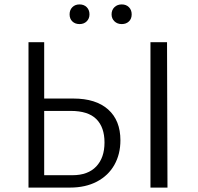

<svg xmlns="http://www.w3.org/2000/svg" viewBox="-20 -849 894 869"><path d="M109 -658H180V-403H312Q414 -403 469.5 -353.5Q525 -304 525 -214Q525 -151 497.5 -102.5Q470 -54 418.5 -27Q367 0 297 0H109ZM661 -658H736L738 0H661ZM295 -784Q295 -804 307.5 -816.5Q320 -829 340 -829Q360 -829 372.5 -816.5Q385 -804 385 -784Q385 -765 372.5 -752.5Q360 -740 340 -740Q320 -740 307.5 -752Q295 -764 295 -784ZM485 -784Q485 -804 498 -816.5Q511 -829 531 -829Q551 -829 563.5 -816.5Q576 -804 576 -784Q576 -764 563.5 -752Q551 -740 531 -740Q511 -740 498 -752.5Q485 -765 485 -784ZM308 -56Q378 -56 415.5 -95.5Q453 -135 453 -204Q453 -273 416 -310Q379 -347 300 -347H180V-56Z"/></svg>

Font: LXGW Bright TC
Style: Regular
Weight: 400
Designer: Christian Thalmann (Catharsis Fonts)
Foundry: LXGW / Christian Thalmann (Catharsis Fonts) / Fontworks Inc.
Version: Version 5.501